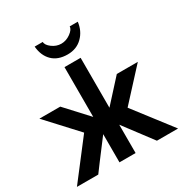

<svg xmlns="http://www.w3.org/2000/svg" viewBox="-205 -1074 1179 1233"><g transform="rotate(-30 385.0 -458.0)"><path d="M484.9 -916H544.9Q537.1 -851.1 494.1 -808.6Q451.2 -766.1 384.8 -766.1Q313 -766.1 272 -806.4Q231 -846.7 225.1 -916H285.2Q285.2 -892.6 316.4 -869.4Q347.7 -846.2 383.8 -846.2Q419.9 -846.2 452.4 -869.6Q484.9 -893.1 484.9 -916ZM325.2 -706.1H444.8V-335.9L594.2 -500H750L545.9 -277.8L759.8 0H603L444.8 -210V0H325.2V-209Q307.6 -185.5 275.4 -143.1Q243.2 -100.6 216.6 -65.4Q189.9 -30.3 168 0H9.8L224.1 -278.8L20 -500H174.8L325.2 -336.9Z"/></g></svg>

Font: Perun
Style: Bold
Weight: 700
Foundry: Copyright (c) Stefan Peev, Context Ltd, 2016
Version: Version 1.0000